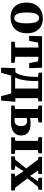

<svg xmlns="http://www.w3.org/2000/svg" viewBox="1306 -1914 788 3440"><g transform="rotate(90 1700.0 -194.0)"><path d="M26 -273.5Q26 -348.5 48.8 -403.8Q71.5 -459 111 -495.5Q150.5 -532 201 -549.8Q251.5 -567.5 308 -567.5Q391 -567.5 451 -534Q511 -500.5 543.5 -437.2Q576 -374 576 -283Q576 -206 553.2 -150.5Q530.5 -95 491.2 -59.2Q452 -23.5 401 -6.2Q350 11 293.5 11Q232 11 182.5 -7.8Q133 -26.5 98.2 -63Q63.5 -99.5 44.8 -152.5Q26 -205.5 26 -273.5ZM303.5 -56.5Q335.5 -56.5 356.2 -79Q377 -101.5 387.5 -149Q398 -196.5 398 -270.5Q398 -327 393 -370Q388 -413 376.5 -441.8Q365 -470.5 346.5 -485.2Q328 -500 301.5 -500Q270 -500 248.2 -477.5Q226.5 -455 215.2 -407.8Q204 -360.5 204 -286Q204 -229 209.8 -186Q215.5 -143 227.5 -114.5Q239.5 -86 258.2 -71.2Q277 -56.5 303.5 -56.5Z M728 0V-64L831.5 -74.5V-489.5L742.5 -480.5L712.5 -322.5H622L629 -553.5H1193.5L1201 -322.5H1111.5L1080 -480.5L997.5 -489.5V-74.5L1105.5 -64V0Z M1241.5 0V-66L1267.5 -66.5Q1290 -90 1306.8 -126.8Q1323.5 -163.5 1334.8 -214.2Q1346 -265 1351.8 -331.2Q1357.5 -397.5 1357.5 -479.5L1282.5 -491.5V-553.5H1797V-491.5L1738 -479.5V0ZM1362.5 -71H1566.5V-485H1431.5V-435Q1431.5 -369 1426.5 -311.5Q1421.5 -254 1412.2 -207Q1403 -160 1390.2 -125.5Q1377.5 -91 1362.5 -71ZM1193 180Q1193.5 152.5 1194.5 109.8Q1195.5 67 1197.2 18.5Q1199 -30 1200.5 -75H1384L1335.5 0Q1331 10 1323.5 35.2Q1316 60.5 1308 90.2Q1300 120 1294 145Q1288 170 1286 180ZM1701 180Q1699 165.5 1692.8 139.2Q1686.5 113 1678.8 84.2Q1671 55.5 1664.2 32.2Q1657.5 9 1654 0L1619.5 -75H1803Q1802 -62 1800 -36Q1798 -10 1795.2 22.2Q1792.5 54.5 1789.5 86.2Q1786.5 118 1784.5 143.5Q1782.5 169 1781.5 180Z M2440.5 0V-64L2503.5 -75V-478.5L2438.5 -489.5V-553.5H2728V-489.5L2668.5 -478.5V-74L2737.5 -64V0ZM1870.5 0V-62L1932.5 -71V-477.5L1872.5 -489.5V-553.5H2172.5V-489.5L2094 -477.5V-340Q2104.5 -341.5 2119.8 -343.2Q2135 -345 2153.5 -346.5Q2172 -348 2191.5 -348Q2256 -348 2304.8 -329.8Q2353.5 -311.5 2380.5 -274.2Q2407.5 -237 2407.5 -180Q2407.5 -120.5 2379 -79.8Q2350.5 -39 2298 -18Q2245.5 3 2172 3Q2164 3 2143 2.5Q2122 2 2096.5 1.5Q2071 1 2048 0.5Q2025 0 2012.5 0ZM2132.5 -60.5Q2190 -60.5 2214.2 -91.5Q2238.5 -122.5 2238.5 -177Q2238.5 -230.5 2216 -257.5Q2193.5 -284.5 2149.5 -284.5Q2133.5 -284.5 2119 -282.8Q2104.5 -281 2094 -278.5V-64.5Q2100.5 -62.5 2111 -61.5Q2121.5 -60.5 2132.5 -60.5Z M2841.5 -73.5 2998.5 -269 2840 -480 2790 -491.5V-553.5H3097V-491.5L3035.5 -480L3105.5 -379.5L3131 -337L3156.5 -379.5L3228 -480L3164 -491.5V-553.5H3380.5V-491.5L3325.5 -480L3176 -292.5L3343 -73L3392.5 -63V0H3090V-63L3144.5 -73.5L3074.5 -180L3045 -224.5L3021 -181L2949 -73.5L3022.5 -63V0H2780.5V-63Z"/></g></svg>

Font: Merriweather 24pt Black
Style: Regular
Weight: 900
Designer: Eben Sorkin
Foundry: Eben Sorkin
Version: Version 2.100